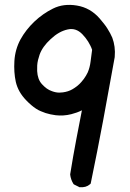

<svg xmlns="http://www.w3.org/2000/svg" viewBox="-20 -776 540 800"><path d="M309.1 2.9 289.6 -6.8 287.1 -8.3 285.6 -10.3Q274.9 -27.8 272.5 -47.9V-48.8V-50.3Q284.2 -123.5 297.9 -195.3Q309.6 -256.3 321.3 -316.4Q310.5 -311 299.6 -307.1Q288.6 -303.2 277.3 -300.3Q244.6 -292 211.9 -295.9Q200.7 -297.4 190.4 -299.6Q180.2 -301.8 170.2 -304.9Q160.2 -308.1 150.4 -312.5Q140.6 -316.4 130.4 -323Q120.1 -329.6 109.9 -338.4Q99.6 -347.2 88.9 -358.4Q55.7 -392.6 45.9 -434.6Q37.1 -474.6 40 -522Q43 -570.3 65.4 -611.8Q87.9 -652.3 123 -685.8Q158.2 -719.2 200.7 -740.2Q244.6 -762.2 300.3 -752.9Q356.4 -743.7 395.5 -698.7Q404.8 -688 412.8 -677.7Q420.9 -667.5 427.2 -657.5Q433.6 -647.5 438.7 -637.9Q443.8 -628.4 447.8 -619.1Q454.6 -601.1 457.3 -580.8Q460 -560.5 458 -539.1V-538.6V-538.1Q434.6 -407.2 410.2 -276.4Q385.7 -145.5 358.4 -13.7L357.4 -10.3L355 -8.3Q338.4 6.3 312.5 3.9H310.5ZM281.2 -403.8Q291.5 -409.7 300.8 -417Q310.1 -424.3 318.8 -434.1Q324.7 -440.9 329.6 -447.5Q334.5 -454.1 338.4 -460.9Q342.3 -467.8 345.7 -474.6Q354.5 -495.6 357.4 -519.5Q360.4 -543.9 363.8 -568.4Q360.8 -577.6 356.4 -586.2Q352.1 -594.7 347.2 -602.8Q342.3 -610.8 336.2 -618.4Q330.1 -626 323.2 -633.3Q296.4 -661.1 262.2 -653.3Q225.6 -645.5 191.4 -613.3Q173.8 -597.2 162.4 -581.1Q150.9 -564.9 145 -548.3Q141.1 -537.1 138.4 -525.9Q135.7 -514.6 135 -503.2Q134.3 -491.7 134.8 -480Q135.7 -462.9 140.6 -449.2Q145.5 -435.5 154.8 -425.3Q164.6 -414.6 174.8 -407.2Q185.1 -399.9 196.8 -396Q204.6 -393.1 212.2 -391.6Q219.7 -390.1 227.1 -390.1Q234.4 -390.1 241.7 -391.1Q264.2 -394 281.2 -403.8Z"/></svg>

Font: NaikaiFont
Style: Bold
Weight: 700
Version: Version 1.89